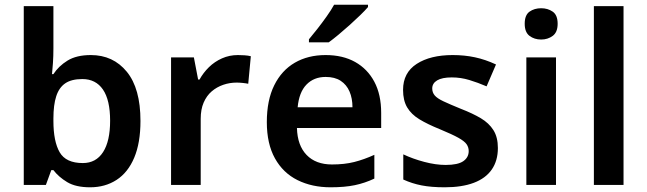

<svg xmlns="http://www.w3.org/2000/svg" viewBox="-20 -786 2750 816"><path d="M207 -580Q207 -548 205 -518Q203 -488 201 -471H207Q229 -505 267 -528.5Q305 -552 366 -552Q461 -552 519 -481Q577 -410 577 -272Q577 -179 550.5 -116Q524 -53 475.5 -21.5Q427 10 363 10Q302 10 265.5 -12Q229 -34 207 -63H198L175 0H81V-760H207ZM330 -450Q284 -450 257.5 -432Q231 -414 219 -377Q207 -340 207 -283V-272Q207 -185 233.5 -139Q260 -93 332 -93Q388 -93 418 -139.5Q448 -186 448 -273Q448 -361 417.5 -405.5Q387 -450 330 -450Z M991 -552Q1003 -552 1019 -551Q1035 -550 1046 -547L1035 -430Q1026 -432 1011.5 -433.5Q997 -435 986 -435Q956 -435 928.5 -425.5Q901 -416 879.5 -397.5Q858 -379 845.5 -350Q833 -321 833 -281V0H707V-542H804L822 -448H828Q844 -477 868 -500.5Q892 -524 923.5 -538Q955 -552 991 -552Z M1364 -552Q1437 -552 1489.5 -522.5Q1542 -493 1571 -438.5Q1600 -384 1600 -306V-242H1242Q1244 -168 1283 -127.5Q1322 -87 1391 -87Q1444 -87 1485.5 -97.5Q1527 -108 1571 -128V-27Q1531 -8 1488 1Q1445 10 1385 10Q1306 10 1244.5 -20.5Q1183 -51 1148.5 -113Q1114 -175 1114 -267Q1114 -360 1145.5 -423.5Q1177 -487 1233 -519.5Q1289 -552 1364 -552ZM1364 -459Q1314 -459 1282.5 -426.5Q1251 -394 1245 -330H1478Q1478 -368 1465.5 -397Q1453 -426 1428 -442.5Q1403 -459 1364 -459ZM1544 -756Q1532 -742 1511.5 -722Q1491 -702 1466.5 -680Q1442 -658 1418.5 -638.5Q1395 -619 1377 -606H1293V-619Q1309 -638 1329 -663.5Q1349 -689 1368.5 -716.5Q1388 -744 1400 -766H1544Z M2096 -157Q2096 -103 2070 -65.5Q2044 -28 1993.5 -9Q1943 10 1870 10Q1813 10 1772 2Q1731 -6 1694 -23V-130Q1734 -111 1783 -98Q1832 -85 1874 -85Q1926 -85 1949 -101Q1972 -117 1972 -144Q1972 -160 1963 -173Q1954 -186 1928 -200.5Q1902 -215 1849 -237Q1797 -258 1762.5 -279Q1728 -300 1710.5 -329.5Q1693 -359 1693 -404Q1693 -477 1751 -514.5Q1809 -552 1904 -552Q1954 -552 1998.5 -542.5Q2043 -533 2088 -512L2048 -419Q2011 -435 1974.5 -446Q1938 -457 1900 -457Q1859 -457 1838 -444.5Q1817 -432 1817 -410Q1817 -393 1827.5 -380.5Q1838 -368 1864.5 -355.5Q1891 -343 1940 -323Q1989 -304 2023.5 -283.5Q2058 -263 2077 -233Q2096 -203 2096 -157Z M2343 -542V0H2217V-542ZM2280 -751Q2308 -751 2329 -736.5Q2350 -722 2350 -685Q2350 -649 2329 -633.5Q2308 -618 2280 -618Q2251 -618 2230.5 -633.5Q2210 -649 2210 -685Q2210 -722 2230.5 -736.5Q2251 -751 2280 -751Z M2630 0H2504V-760H2630Z"/></svg>

Font: Noto Sans Thai SemiBold
Style: Regular
Weight: 600
Version: Version 2.001